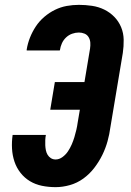

<svg xmlns="http://www.w3.org/2000/svg" viewBox="-20 -763 540 791"><path d="M209 8Q180 8 153 2.5Q126 -3 103.5 -16.5Q81 -30 64.5 -51Q48 -72 39.5 -97.5Q31 -123 29.5 -151Q28 -179 32 -207H169Q167 -197 166.5 -186Q166 -175 166.5 -164.5Q167 -154 169 -144Q171 -134 176 -125.5Q181 -117 189.5 -111.5Q198 -106 209 -106Q224 -106 237.5 -116Q251 -126 260 -139.5Q269 -153 275.5 -168Q282 -183 286.5 -198Q291 -213 294.5 -228Q298 -243 300 -258L309 -311H187L206 -425H328L351 -563Q353 -576 352 -588Q351 -600 345 -610Q339 -620 328 -624.5Q317 -629 305 -629Q291 -629 277 -624Q263 -619 252 -608.5Q241 -598 235 -584.5Q229 -571 227 -557Q227 -556 226.5 -556Q226 -556 226 -555H90Q90 -556 90 -557Q90 -558 90 -559Q94 -584 103.5 -608Q113 -632 127.5 -654Q142 -676 162.5 -693.5Q183 -711 206.5 -722.5Q230 -734 255 -738.5Q280 -743 305 -743Q332 -743 359 -739Q386 -735 409.5 -723.5Q433 -712 451 -693.5Q469 -675 479 -651Q489 -627 489.5 -599.5Q490 -572 486 -545L435 -240Q431 -210 423 -181Q415 -152 401.5 -124.5Q388 -97 368.5 -71.5Q349 -46 323.5 -27.5Q298 -9 268 -0.5Q238 8 209 8Z"/></svg>

Font: Iosevka SS04 Heavy
Style: Italic
Weight: 900
Italic angle: -9°
Monospace: yes
Designer: Belleve Invis
Foundry: Belleve Invis
Version: Version 19.0.0; ttfautohint (v1.8.4)